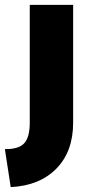

<svg xmlns="http://www.w3.org/2000/svg" viewBox="-40 -535 374 787"><path d="M3.9 231.9 -20 76.2Q35.6 77.1 58.8 52.7Q82 28.3 82 -32.2V-515.1H259.8V-32.2Q259.8 85.9 191.2 156Q122.6 226.1 3.9 231.9Z"/></svg>

Font: Montserrat-Arabic
Style: Bold
Weight: 700
Designer: Mohamed Gaber
Foundry: Kief Type Foundry
Version: Version 5.008;PS 005.008;hotconv 1.0.88;makeotf.lib2.5.64775